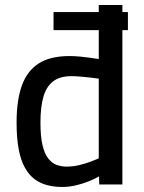

<svg xmlns="http://www.w3.org/2000/svg" viewBox="-20 -734 574 764"><path d="M193 -614V-686H489V-614ZM228 10Q197 10 169 3Q141 -4 118.5 -20.5Q96 -37 79.5 -66Q63 -95 54.5 -139.5Q46 -184 46 -247Q46 -335 67 -393.5Q88 -452 134 -481.5Q180 -511 257 -511Q275 -511 297 -509Q319 -507 340 -504Q361 -501 373 -499V-714H467V0H375L374 -32Q359 -23 334.5 -13Q310 -3 282 3.5Q254 10 228 10ZM245 -71Q269 -71 293 -76.5Q317 -82 338.5 -90Q360 -98 373 -104V-421Q362 -423 342.5 -425Q323 -427 302.5 -429Q282 -431 265 -431Q218 -431 191 -410Q164 -389 152.5 -348Q141 -307 141 -247Q141 -191 149 -157Q157 -123 171.5 -104Q186 -85 205 -78Q224 -71 245 -71Z"/></svg>

Font: Cairo Play SemiBold
Style: Regular
Weight: 600
Designer: Mohamed Gaber, Accademia di Belle Arti di Urbino
Foundry: Kief Type Foundry, Accademia di Belle Arti di Urbino
Version: Version 3.130;gftools[0.9.24]